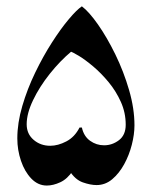

<svg xmlns="http://www.w3.org/2000/svg" viewBox="-20 -572 475 601"><path d="M126.5 8.8Q99.1 8.8 78.1 -12.9Q57.1 -34.7 45.7 -68.6Q34.2 -102.5 34.2 -138.7Q34.2 -187 49.8 -240.2Q65.4 -293.5 90.1 -344.5Q114.7 -395.5 142.6 -439Q170.4 -482.4 195.6 -512.2Q220.7 -542 236.3 -552.2Q258.8 -535.2 286.9 -495.1Q314.9 -455.1 341.1 -401.6Q367.2 -348.1 384 -290.3Q400.9 -232.4 400.9 -179.7Q400.9 -151.4 392.6 -118.9Q384.3 -86.4 368.7 -57.9Q353 -29.3 331.3 -11Q309.6 7.3 282.2 7.3Q263.2 7.3 239 -1.2Q214.8 -9.8 196.8 -38.6L208 -37.6Q190.9 -11.7 168.7 -1.5Q146.5 8.8 126.5 8.8ZM137.2 -115.7Q161.6 -115.7 187.7 -129.4Q213.9 -143.1 229 -172.9H236.3Q242.2 -145.5 262 -131.3Q281.7 -117.2 305.7 -117.2Q331.5 -117.2 352.5 -133.3Q373.5 -149.4 373.5 -181.6Q373.5 -219.2 358.4 -252.9Q343.3 -286.6 320.1 -314.7Q296.9 -342.8 272 -363.8Q247.1 -384.8 227.1 -397Q207 -409.2 199.2 -411.1H203.6Q168 -381.3 135.7 -340.8Q103.5 -300.3 83.5 -258.5Q63.5 -216.8 63.5 -183.1Q63.5 -152.8 85.2 -134.3Q106.9 -115.7 137.2 -115.7Z"/></svg>

Font: Lateef
Style: Bold
Weight: 700
Designer: SIL International
Foundry: SIL International
Version: Version 4.200